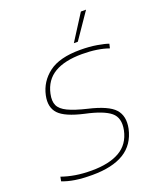

<svg xmlns="http://www.w3.org/2000/svg" viewBox="-156 -943 863 1047"><g transform="rotate(-20 275.5 -419.5)"><path d="M347 -700 442 -849H472L370 -700ZM197 10Q140 10 98 3.5Q56 -3 24 -16L29 -41Q66 -28 108 -21Q150 -14 202 -14Q303 -14 364 -49Q425 -84 441 -160Q455 -229 414.5 -262.5Q374 -296 271 -318Q164 -342 128 -380.5Q92 -419 106 -485Q122 -560 184 -607Q246 -654 366 -654Q419 -654 463 -646.5Q507 -639 528 -631L522 -606Q492 -617 453 -623Q414 -629 368 -629Q267 -629 208 -594Q149 -559 133 -485Q124 -444 136 -418Q148 -392 186.5 -373.5Q225 -355 296 -338Q408 -312 445 -271Q482 -230 468 -160Q449 -73 381 -31.5Q313 10 197 10Z"/></g></svg>

Font: Kanit Thin
Style: Italic
Weight: 250
Italic angle: -12°
Designer: Katatrad Team
Foundry: CadsonDemak
Version: Version 2.000; ttfautohint (v1.8.3)